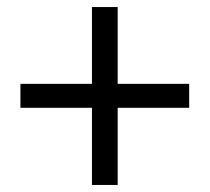

<svg xmlns="http://www.w3.org/2000/svg" viewBox="-20 -641 595 545"><path d="M241 -116H314V-335H517V-403H314V-621H241V-403H38V-335H241Z"/></svg>

Font: Squished Noto Sans CJK JP Regular
Style: Regular
Weight: 400
Designer: Ryoko NISHIZUKA (kana & ideographs); Paul D. Hunt (Latin, Greek & Cyrillic); Wenlong ZHANG (bopomofo); Sandoll Communica
Foundry: Adobe Systems Incorporated
Version: Version 1.004;PS 1.004;hotconv 1.0.82;makeotf.lib2.5.63406